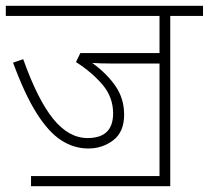

<svg xmlns="http://www.w3.org/2000/svg" viewBox="-20 -642 720 662"><path d="M87 -35H530V-423H363Q327 -423 298 -425Q348 -389 378 -345.5Q408 -302 408 -247Q408 -187 370.5 -158.5Q333 -130 285 -130Q235 -130 191.5 -158Q148 -186 107 -250.5Q66 -315 25 -426L60 -438Q110 -298 163.5 -232Q217 -166 282 -166Q370 -166 370 -251Q370 -307 333.5 -350Q297 -393 242 -428L257 -459H530V-587H0V-622H680V-587H567V0H87Z"/></svg>

Font: Noto Sans Devanagari ExtraLight
Style: Regular
Weight: 200
Designer: Jelle Bosma - Monotype Design Team
Foundry: Monotype Imaging Inc.
Version: Version 2.004; ttfautohint (v1.8.4.7-5d5b)